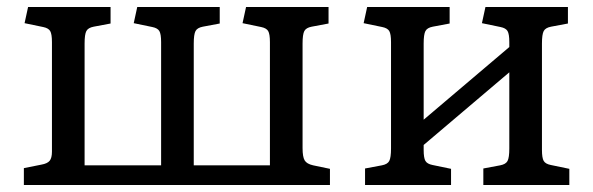

<svg xmlns="http://www.w3.org/2000/svg" viewBox="-20 -527 1690 547"><path d="M48 0V-48L98 -58Q115 -61 121.5 -69Q128 -77 128 -95V-407Q128 -430 123 -438.5Q118 -447 103 -450L50 -461L60 -507H295V-460L247 -451Q231 -448 226 -438.5Q221 -429 221 -403V-56H439V-407Q439 -430 434 -438.5Q429 -447 414 -450L361 -461L371 -507H606V-460L558 -451Q542 -448 537 -438.5Q532 -429 532 -403V-56H749V-407Q749 -430 744 -438.5Q739 -447 724 -450L671 -461L681 -507H916V-460L868 -451Q852 -448 847 -438.5Q842 -429 842 -403V-105Q842 -80 848 -70Q854 -60 872 -56L920 -46V0Z M1020 0V-47L1068 -56Q1084 -59 1089 -68.5Q1094 -78 1094 -104V-407Q1094 -430 1089 -438.5Q1084 -447 1069 -450L1016 -461L1026 -507H1261V-460L1213 -451Q1197 -448 1192 -438.5Q1187 -429 1187 -403V-186L1431 -393V-407Q1431 -430 1426 -438.5Q1421 -447 1406 -450L1353 -461L1363 -507H1598V-460L1550 -451Q1534 -448 1529 -438.5Q1524 -429 1524 -403V-100Q1524 -77 1529 -68.5Q1534 -60 1549 -57L1602 -46V0H1357V-47L1405 -56Q1421 -59 1426 -68.5Q1431 -78 1431 -104V-321L1187 -114V-100Q1187 -77 1192 -68.5Q1197 -60 1212 -57L1265 -46V0Z"/></svg>

Font: Literata 12pt
Style: Regular
Weight: 400
Designer: Latin by Veronika Burian and Jose Scaglione. Greek by Irene Vlachou. Cyrillic by Vera Evstafieva.
Foundry: TypeTogether
Version: Version 3.002